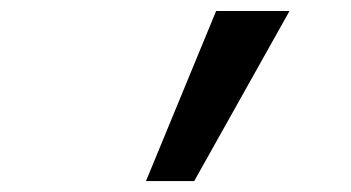

<svg xmlns="http://www.w3.org/2000/svg" viewBox="-20 -833 640 350"><path d="M334 -502.9H246.1L374 -813H507.8Z"/></svg>

Font: Cousine
Style: Bold Italic
Weight: 700
Italic angle: -12°
Monospace: yes
Designer: Steve Matteson
Foundry: Ascender Corporation
Version: Version 1.20